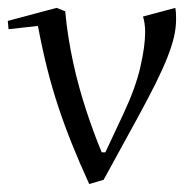

<svg xmlns="http://www.w3.org/2000/svg" viewBox="-31 -458 494 488"><path d="M134.8 -429.2Q137.7 -395.5 143.1 -362.3Q148.4 -329.1 155.3 -297.6Q162.1 -266.1 170.2 -237.1Q178.2 -208 186.5 -182.6Q205.6 -123.5 227.5 -70.8H236.8L283.7 -170.9Q314 -235.8 325.9 -288.3Q337.9 -340.8 337.9 -376Q337.9 -388.7 336.4 -398.4Q335 -408.2 332.5 -416L414.6 -438Q416 -430.7 416.3 -423.1Q416.5 -415.5 416.5 -408.2Q416.5 -387.7 411.4 -365Q406.2 -342.3 394.8 -313Q383.3 -283.7 364.5 -245.8Q345.7 -208 317.9 -157.2L232.4 -1L195.8 9.8Q171.4 -43.5 152.1 -91.6Q132.8 -139.6 116.9 -187.5Q101.1 -235.4 88.6 -285.2Q76.2 -335 65.4 -392.1L-9.3 -383.8L-11.2 -404.8L112.8 -438Z"/></svg>

Font: Simonetta
Style: Italic
Weight: 400
Italic angle: -2°
Designer: Gayaneh Bagdasaryan
Foundry: BrownFox
Version: Version 1.001